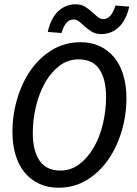

<svg xmlns="http://www.w3.org/2000/svg" viewBox="-20 -864 640 896"><path d="M253 12Q203 12 163 -6.5Q123 -25 95 -59Q67 -93 52.5 -141.5Q38 -190 38 -249Q38 -328 60.5 -403.5Q83 -479 124 -537.5Q165 -596 224 -631.5Q283 -667 356 -667Q406 -667 445.5 -648.5Q485 -630 513 -596Q541 -562 555.5 -513.5Q570 -465 570 -406Q570 -326 547.5 -251Q525 -176 484 -117.5Q443 -59 384.5 -23.5Q326 12 253 12ZM262 -68Q311 -68 350.5 -98Q390 -128 418 -176.5Q446 -225 460.5 -287Q475 -349 475 -412Q475 -494 444 -540.5Q413 -587 347 -587Q297 -587 257.5 -557Q218 -527 190.5 -478.5Q163 -430 148 -368Q133 -306 133 -243Q133 -161 164.5 -114.5Q196 -68 262 -68ZM453 -705Q427 -705 409.5 -715.5Q392 -726 377.5 -739Q363 -752 350.5 -762.5Q338 -773 323 -773Q285 -773 267 -710L203 -715Q217 -779 251.5 -811.5Q286 -844 333 -844Q359 -844 376.5 -833Q394 -822 408 -809.5Q422 -797 434.5 -786Q447 -775 463 -775Q499 -775 519 -838L583 -833Q569 -770 534.5 -737.5Q500 -705 453 -705Z"/></svg>

Font: Source Code Pro Medium
Style: Italic
Weight: 500
Italic angle: -11°
Monospace: yes
Designer: Paul D. Hunt, Teo Tuominen
Foundry: Adobe Systems Incorporated
Version: Version 1.050;PS 1.000;hotconv 16.6.51;makeotf.lib2.5.65220